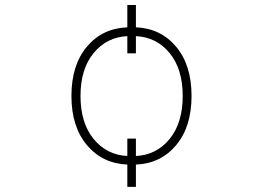

<svg xmlns="http://www.w3.org/2000/svg" viewBox="-20 -644 1040 765"><path d="M487.3 -22.5V-91.8H521.5V-22.5Q603.5 -26.4 655.8 -90.3Q708 -154.3 708 -261.7Q708 -369.1 655.8 -432.6Q603.5 -496.1 521.5 -500V-431.6H487.3V-500Q405.3 -496.1 353 -432.6Q300.8 -369.1 300.8 -261.7Q300.8 -154.3 353 -90.3Q405.3 -26.4 487.3 -22.5ZM521.5 11.7V100.6H487.3V11.7Q388.7 7.8 326.7 -65.4Q264.6 -138.7 264.6 -261.7Q264.6 -384.8 326.2 -458Q387.7 -531.2 487.3 -535.2V-624H521.5V-535.2Q620.1 -531.2 681.6 -458Q743.2 -384.8 743.2 -261.7Q743.2 -138.7 681.6 -65.4Q620.1 7.8 521.5 11.7Z"/></svg>

Font: GenEi Gothic M ExtraLight
Style: Regular
Weight: 200
Designer: o_tamon (Modified); [Source Han Sans]
Ryoko NISHIZUKA  (kana & ideographs); Paul D. Hunt (Latin, Greek & Cyrillic); Wenl
Version: Version 1.1a;Original Version 1.004